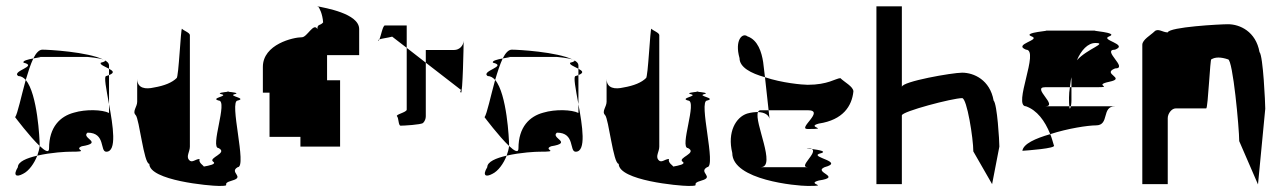

<svg xmlns="http://www.w3.org/2000/svg" viewBox="-20 -796 4240 634"><path d="M30 -409C30 -409 78 -345 111 -314V-318C111 -335 104 -486 65 -532C50 -478 38 -420 30 -409ZM39 -244C22 -216 34 -210 56 -222C75 -231 93 -256 103 -282C68 -274 39 -262 39 -244ZM40 -545C49 -545 58 -540 65 -532C73 -559 81 -584 90 -603C73 -600 53 -595 58 -589C107 -577 17 -562 40 -545ZM90 -603C109 -607 125 -608 102 -608H269C266 -608 308 -605 322 -599C269 -625 140 -632 120 -632C109 -632 99 -621 90 -603ZM103 -282C150 -293 200 -295 211 -295C284 -295 220 -301 250 -313C324 -325 246 -340 269 -358C330 -358 309 -295 331 -295C367 -295 353 -381 340 -452V-423C318 -434 264 -436 224 -424C179 -412 142 -377 142 -306C142 -290 129 -297 111 -314C110 -304 107 -293 103 -282ZM313 -589C308 -583 327 -576 340 -569V-580C340 -587 335 -592 326 -597C329 -595 326 -592 313 -589ZM322 -599C323 -598 325 -598 326 -597C325 -598 324 -598 322 -599ZM331 -545C322 -545 331 -502 340 -452V-548ZM340 -548C360 -556 353 -562 340 -569Z M428 -416C440 -404 455 -255 473 -255C473 -200 672 -182 703 -182C751 -182 704 -188 747 -200C790 -212 735 -227 765 -244C797 -244 735 -464 765 -464C797 -472 731 -479 755 -485C773 -489 745 -492 733 -493C722 -492 694 -489 711 -485C737 -479 672 -472 702 -464C734 -464 672 -307 702 -307C734 -290 666 -275 684 -262C696 -254 670 -249 653 -246C652 -250 635 -258 639 -271C625 -271 614 -256 604 -268C594 -280 607 -295 607 -312V-680C607 -688 586 -695 581 -701C577 -707 570 -538 563 -538C549 -524 524 -513 488 -507C462 -501 433 -503 433 -536V-460C433 -443 416 -428 428 -416ZM733 -493C738 -494 740 -494 733 -494C726 -494 728 -494 733 -493Z M848 -490H870V-344H972V-312H1103V-531H1060V-614H1166V-700C1166 -752 1051 -770 1030 -775C1035 -770 1045 -750 1047 -722C1037 -710 1028 -718 1028 -700C1016 -723 994 -673 977 -673C949 -673 848 -650 848 -575ZM1030 -775C1029 -776 1030 -776 1029 -776C1026 -776 1026 -776 1030 -775Z M1229 -662C1230 -661 1232 -663 1233 -666C1230 -665 1228 -663 1229 -662ZM1233 -666C1241 -669 1260 -671 1275 -675L1323 -638V-712H1251C1244 -712 1238 -678 1233 -666ZM1251 -694ZM1291 -412C1297 -406 1295 -381 1303 -381C1312 -381 1370 -384 1377 -390C1383 -396 1386 -404 1386 -412V-589L1323 -638V-434C1323 -425 1285 -418 1291 -412ZM1386 -589 1501 -500C1509 -500 1495 -497 1502 -490C1508 -484 1511 -647 1511 -661C1510 -644 1496 -631 1480 -631H1386ZM1511 -661C1511 -661 1511 -662 1511 -662C1511 -662 1511 -662 1511 -662Z M1580 -409C1580 -409 1628 -345 1661 -314V-318C1661 -335 1654 -486 1615 -532C1600 -478 1588 -420 1580 -409ZM1589 -244C1572 -216 1584 -210 1606 -222C1625 -231 1643 -256 1653 -282C1618 -274 1589 -262 1589 -244ZM1590 -545C1599 -545 1608 -540 1615 -532C1623 -559 1631 -584 1640 -603C1623 -600 1603 -595 1608 -589C1657 -577 1567 -562 1590 -545ZM1640 -603C1659 -607 1675 -608 1652 -608H1819C1816 -608 1858 -605 1872 -599C1819 -625 1690 -632 1670 -632C1659 -632 1649 -621 1640 -603ZM1653 -282C1700 -293 1750 -295 1761 -295C1834 -295 1770 -301 1800 -313C1874 -325 1796 -340 1819 -358C1880 -358 1859 -295 1881 -295C1917 -295 1903 -381 1890 -452V-423C1868 -434 1814 -436 1774 -424C1729 -412 1692 -377 1692 -306C1692 -290 1679 -297 1661 -314C1660 -304 1657 -293 1653 -282ZM1863 -589C1858 -583 1877 -576 1890 -569V-580C1890 -587 1885 -592 1876 -597C1879 -595 1876 -592 1863 -589ZM1872 -599C1873 -598 1875 -598 1876 -597C1875 -598 1874 -598 1872 -599ZM1881 -545C1872 -545 1881 -502 1890 -452V-548ZM1890 -548C1910 -556 1903 -562 1890 -569Z M1978 -416C1990 -404 2005 -255 2023 -255C2023 -200 2222 -182 2253 -182C2301 -182 2254 -188 2297 -200C2340 -212 2285 -227 2315 -244C2347 -244 2285 -464 2315 -464C2347 -472 2281 -479 2305 -485C2323 -489 2295 -492 2283 -493C2272 -492 2244 -489 2261 -485C2287 -479 2222 -472 2252 -464C2284 -464 2222 -307 2252 -307C2284 -290 2216 -275 2234 -262C2246 -254 2220 -249 2203 -246C2202 -250 2185 -258 2189 -271C2175 -271 2164 -256 2154 -268C2144 -280 2157 -295 2157 -312V-680C2157 -688 2136 -695 2131 -701C2127 -707 2120 -538 2113 -538C2099 -524 2074 -513 2038 -507C2012 -501 1983 -503 1983 -536V-460C1983 -443 1966 -428 1978 -416ZM2283 -493C2288 -494 2290 -494 2283 -494C2276 -494 2278 -494 2283 -493Z M2398 -291C2398 -201 2611 -182 2647 -182C2725 -182 2638 -188 2684 -200C2764 -212 2663 -227 2703 -244C2770 -262 2657 -276 2684 -288C2718 -296 2682 -301 2661 -304C2681 -292 2615 -244 2647 -244H2492C2545 -244 2469 -394 2483 -426C2473 -426 2461 -425 2447 -421C2410 -409 2381 -360 2398 -291ZM2422 -604C2422 -574 2459 -554 2506 -541L2500 -591C2495 -623 2483 -664 2448 -676C2432 -689 2405 -664 2422 -604ZM2483 -426C2506 -425 2518 -416 2521 -404L2518 -432H2492C2487 -432 2485 -430 2483 -426ZM2506 -541 2518 -432H2647C2707 -432 2611 -370 2647 -370C2725 -370 2638 -376 2684 -388C2764 -400 2793 -446 2798 -494C2798 -510 2768 -525 2755 -538C2739 -537 2714 -516 2647 -516C2630 -516 2562 -522 2506 -541ZM2661 -304C2658 -306 2653 -307 2647 -307C2639 -307 2648 -306 2661 -304Z M2874 -188H2958V-415C2958 -428 3126 -472 3157 -472C3173 -472 3194 -338 3194 -296L3256 -188L3280 -312C3280 -330 3273 -452 3261 -464C3249 -532 3196 -556 3157 -556C3125 -556 2958 -527 2958 -509V-775H2874Z M3356 -298ZM3356 -298C3370 -299 3470 -306 3460 -316C3456 -329 3453 -341 3448 -353C3399 -339 3359 -321 3356 -298ZM3368 -445C3404 -432 3430 -398 3448 -353C3506 -372 3573 -382 3599 -382C3645 -382 3616 -445 3662 -445H3516C3514 -437 3512 -433 3511 -445H3431C3477 -445 3385 -508 3431 -508H3513C3515 -519 3515 -530 3518 -541V-508H3599C3662 -508 3586 -514 3643 -526C3701 -538 3616 -552 3662 -570C3708 -570 3616 -632 3662 -632C3708 -650 3610 -664 3643 -676C3677 -689 3571 -695 3599 -695H3431C3459 -695 3353 -689 3386 -676C3420 -664 3323 -650 3368 -632C3414 -632 3323 -445 3368 -445ZM3510 -474C3510 -460 3510 -451 3511 -445H3516C3518 -453 3518 -464 3518 -464V-508H3513C3511 -496 3510 -485 3510 -474ZM3536 -597C3550 -630 3572 -654 3597 -654C3639 -654 3570 -635 3536 -597Z M3752 -188H3836V-406C3836 -421 3849 -438 3862 -438H3963C3969 -438 3976 -607 3980 -600C3993 -608 4011 -608 4035 -600C4051 -600 4072 -372 4072 -330L4134 -187L4158 -437C4158 -454 4151 -612 4139 -624C4127 -692 4074 -716 4035 -716C4009 -716 3841 -707 3836 -689C3819 -689 3804 -704 3792 -692C3780 -680 3752 -665 3752 -648Z"/></svg>

Font: bitstorm
Style: excn
Weight: 400
Version: Version 0.2